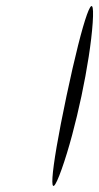

<svg xmlns="http://www.w3.org/2000/svg" viewBox="-20 -725 329 638"><path d="M201 -406C145 -141 138 -31 185 -163C232 -295 279 -517 288 -649C297 -781 257 -671 201 -406Z"/></svg>

Font: Venom Sans
Style: Obl
Weight: 400
Version: Version 1.001